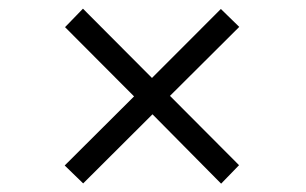

<svg xmlns="http://www.w3.org/2000/svg" viewBox="-20 -490 716 449"><path d="M174.5 -61.1 131.3 -103 293.5 -264.6 132.1 -426.5 174 -469.7 335.4 -307.7 496.5 -469 539.5 -427.1 377.5 -265.8 539 -103.7 497.1 -60.5 336.6 -222.7Z"/></svg>

Font: Ancizar Serif Light
Style: Regular
Weight: 300
Designer: Cesar Puertas, Viviana Monsalve, Julian Moncada, Julian Prieto, Jose Castro, Felipe Aragon, Mariel Hernandez, Sara Alarc
Version: Version 8.100